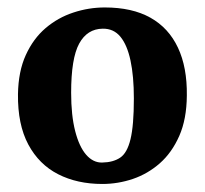

<svg xmlns="http://www.w3.org/2000/svg" viewBox="-20 -820 536 502"><path d="M247.5 -339Q182 -339 132 -364.5Q82 -390 54 -442.2Q26 -494.5 27 -574Q28 -633.5 47.5 -676.2Q67 -719 99.2 -746.5Q131.5 -774 171.8 -787.2Q212 -800.5 254 -800.5Q325.5 -800.5 373.2 -773.8Q421 -747 445.2 -695.5Q469.5 -644 468.5 -570Q468 -508.5 448.8 -464.8Q429.5 -421 398 -393.2Q366.5 -365.5 327.5 -352.2Q288.5 -339 247.5 -339ZM247 -395Q276 -395.5 294.2 -407.8Q312.5 -420 321.2 -456Q330 -492 330 -562.5Q330 -621 321.2 -661.8Q312.5 -702.5 294.8 -724Q277 -745.5 248.5 -745Q208 -744.5 187 -706Q166 -667.5 166 -577.5Q166 -518.5 176.5 -477.5Q187 -436.5 205.2 -415.5Q223.5 -394.5 247 -395Z"/></svg>

Font: Merriweather 24pt ExtraBold
Style: Regular
Weight: 800
Version: Version 2.100